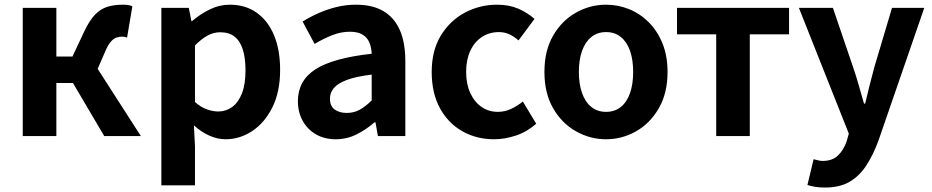

<svg xmlns="http://www.w3.org/2000/svg" viewBox="-20 -594 4067 838"><path d="M79.3 0V-559.8H226V-347.2H296.2L347.1 -455.6Q370.5 -504.9 394.7 -530Q419 -555.2 448.8 -564.4Q478.6 -573.5 516 -573.5Q527.6 -573.5 538.4 -572.2Q549.2 -570.8 557.7 -566.4L534.6 -429.8Q529.9 -431.8 524.9 -433Q520 -434.1 514 -434.1Q500 -434.1 487.7 -429.8Q475.5 -425.5 464 -412.4Q452.4 -399.4 440.3 -372.1L406.3 -293.4L594.9 0H435L298.4 -231.7H226V0Z M684.3 214.9V-559.8H804L815.4 -501.9H818.2Q853.3 -532.1 895.5 -552.8Q937.7 -573.5 982.8 -573.5Q1051.7 -573.5 1101 -538.1Q1150.4 -502.6 1176.5 -439.1Q1202.6 -375.6 1202.6 -288.9Q1202.6 -192.9 1168.6 -125Q1134.5 -57.1 1080.3 -21.7Q1026.2 13.8 964.7 13.8Q928.5 13.8 893.4 -2.2Q858.2 -18.1 826.3 -46.8L831 44.4V214.9ZM932.6 -107.4Q966 -107.4 993.1 -126.9Q1020.2 -146.4 1035.9 -186.2Q1051.5 -226.1 1051.5 -286.6Q1051.5 -340.3 1039.9 -377.5Q1028.2 -414.6 1004.1 -433.9Q980.1 -453.2 940.8 -453.2Q912.5 -453.2 886.2 -439Q860 -424.9 831 -395.7V-148.7Q857.7 -125.3 884 -116.3Q910.2 -107.4 932.6 -107.4Z M1445.4 13.8Q1395.9 13.8 1358.6 -7.9Q1321.4 -29.5 1300.8 -67.2Q1280.2 -105 1280.2 -152.6Q1280.2 -242.2 1356.9 -291.6Q1433.7 -341 1602.3 -359.4Q1601.2 -386.8 1592.1 -408.6Q1583 -430.4 1562.4 -442.9Q1541.8 -455.5 1507.1 -455.5Q1468.3 -455.5 1430.3 -440.5Q1392.3 -425.6 1353 -402.4L1300.7 -500.1Q1334.1 -520.7 1371.2 -537.1Q1408.3 -553.4 1449.3 -563.5Q1490.3 -573.5 1534.1 -573.5Q1605.4 -573.5 1653 -545.7Q1700.6 -517.8 1724.9 -463Q1749.1 -408.3 1749.1 -327V0H1629.4L1618.9 -59.9H1614.4Q1578.3 -28.4 1536 -7.3Q1493.8 13.8 1445.4 13.8ZM1493.7 -101.1Q1525.1 -101.1 1550.6 -115.4Q1576.1 -129.7 1602.3 -155.8V-268.4Q1534.4 -260.3 1494.2 -245.2Q1454 -230.1 1437.1 -209.7Q1420.1 -189.3 1420.1 -163.8Q1420.1 -130.8 1440.7 -116Q1461.3 -101.1 1493.7 -101.1Z M2136.8 13.8Q2059.7 13.8 1998 -21.1Q1936.3 -55.9 1900.2 -121.7Q1864.2 -187.5 1864.2 -279.9Q1864.2 -372.8 1903.8 -438.4Q1943.4 -503.9 2008.8 -538.7Q2074.1 -573.5 2149.5 -573.5Q2202 -573.5 2242.1 -556.2Q2282.2 -538.8 2312.9 -511.4L2243.1 -417.6Q2222.6 -435.6 2201.9 -444.8Q2181.2 -454 2158.1 -454Q2115.4 -454 2082.9 -432.3Q2050.3 -410.7 2032.4 -371.7Q2014.5 -332.7 2014.5 -279.9Q2014.5 -227.4 2032.5 -188.2Q2050.5 -148.9 2081.7 -127.3Q2112.9 -105.8 2152.7 -105.8Q2183.4 -105.8 2211 -118.8Q2238.7 -131.9 2262 -150.9L2320.4 -53.9Q2280.4 -18.6 2231.8 -2.4Q2183.2 13.8 2136.8 13.8Z M2625.3 13.8Q2555.3 13.8 2493.6 -21.1Q2431.9 -55.9 2394 -121.7Q2356.2 -187.5 2356.2 -279.9Q2356.2 -372.8 2394 -438.4Q2431.9 -503.9 2493.6 -538.7Q2555.3 -573.5 2625.3 -573.5Q2677.7 -573.5 2726.1 -553.9Q2774.4 -534.2 2812 -496.4Q2849.6 -458.5 2871.6 -404.2Q2893.6 -349.8 2893.6 -279.9Q2893.6 -187.5 2855.6 -121.7Q2817.7 -55.9 2756.5 -21.1Q2695.3 13.8 2625.3 13.8ZM2625.3 -105.8Q2663.3 -105.8 2689.9 -127.3Q2716.5 -148.9 2730 -188.2Q2743.5 -227.4 2743.5 -279.9Q2743.5 -332.7 2730 -371.7Q2716.5 -410.7 2689.9 -432.3Q2663.3 -454 2625.3 -454Q2587.2 -454 2560.7 -432.3Q2534.1 -410.7 2520.3 -371.7Q2506.5 -332.7 2506.5 -279.9Q2506.5 -227.4 2520.3 -188.2Q2534.1 -148.9 2560.7 -127.3Q2587.2 -105.8 2625.3 -105.8Z M3105.9 0V-444.1H2934.8V-559.8H3423.9V-444.1H3252.5V0Z M3580.8 224.5Q3556.1 224.5 3538.2 221.5Q3520.3 218.5 3504.1 213.5L3531 100.9Q3539 102.6 3549.5 105.5Q3559.9 108.4 3570.3 108.4Q3613.3 108.4 3638 84.2Q3662.6 60 3675.2 22.8L3684.8 -10.6L3466.8 -559.8H3615.2L3703.7 -300Q3716.7 -262.1 3728 -222.2Q3739.2 -182.3 3751 -141.9H3756Q3765.1 -181.5 3775.4 -221.4Q3785.7 -261.3 3795.9 -300L3873.3 -559.8H4014.1L3815 17.1Q3791.1 83 3760.3 129.4Q3729.5 175.8 3686.7 200.2Q3644 224.5 3580.8 224.5Z"/></svg>

Font: Noto Sans HK Thin
Style: Regular
Weight: 100
Designer: Ryoko NISHIZUKA 西塚涼子 (kana, bopomofo & ideographs); Paul D. Hunt (Latin, Greek & Cyrillic); Sandoll Communications 산돌커뮤니
Foundry: Adobe
Version: Version 2.004-H2;hotconv 1.0.118;makeotfexe 2.5.65603